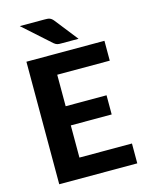

<svg xmlns="http://www.w3.org/2000/svg" viewBox="-135 -1015 845 1098"><g transform="rotate(-15 287.0 -466.0)"><path d="M227 -608V-421.5H469V-308H227V-117.5H538V0H76V-725.5H538V-608ZM236 -932Q246.5 -932 254.2 -931.5Q262 -931 268.2 -928.8Q274.5 -926.5 280 -922.2Q285.5 -918 291.5 -910.5L398 -775H298Q290 -775 284 -775.2Q278 -775.5 273 -776.8Q268 -778 263.2 -780.8Q258.5 -783.5 253 -788L92 -932Z"/></g></svg>

Font: Lato 2
Style: Regular
Weight: 800
Designer: Lukasz Dziedzic with Adam Twardoch and Botio Nikoltchev
Foundry: tyPoland Lukasz Dziedzic
Version: Version 2.015; 2015-08-06; http://www.latofonts.com/